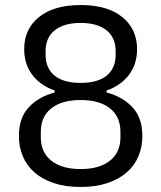

<svg xmlns="http://www.w3.org/2000/svg" viewBox="-20 -730 640 762"><path d="M300 12Q239 12 193 -3.5Q147 -19 116.5 -46Q86 -73 70.5 -110Q55 -147 55 -190Q55 -262 94 -304Q133 -346 197 -363V-371Q141 -390 108.5 -432.5Q76 -475 76 -535Q76 -615 135 -662.5Q194 -710 300 -710Q406 -710 465 -662.5Q524 -615 524 -535Q524 -475 491.5 -432.5Q459 -390 403 -371V-363Q467 -346 506 -304Q545 -262 545 -190Q545 -147 529.5 -110Q514 -73 483 -46Q452 -19 406.5 -3.5Q361 12 300 12ZM300 -59Q374 -59 416 -92Q458 -125 458 -185V-207Q458 -267 416.5 -300Q375 -333 300 -333Q225 -333 183.5 -300Q142 -267 142 -207V-185Q142 -125 184 -92Q226 -59 300 -59ZM300 -401Q368 -401 403.5 -430Q439 -459 439 -513V-527Q439 -581 402.5 -610Q366 -639 300 -639Q234 -639 197.5 -610Q161 -581 161 -527V-513Q161 -459 196.5 -430Q232 -401 300 -401Z"/></svg>

Font: IBM Plox Mono
Style: Regular
Weight: 400
Monospace: yes
Designer: Mike Abbink, Paul van der Laan, Pieter van Rosmalen
Foundry: Bold Monday
Version: Version 2.1